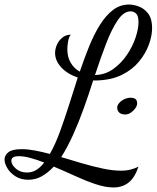

<svg xmlns="http://www.w3.org/2000/svg" viewBox="-91 -740 694 847"><path d="M410 87Q374 87 329.5 72Q285 57 238.5 35.5Q192 14 146 -5Q121 22 93.5 37.5Q66 53 34 53Q1 53 -22.5 38Q-46 23 -58.5 2Q-71 -19 -71 -36Q-71 -55 -54 -68.5Q-37 -82 5 -82Q32 -82 63.5 -76Q95 -70 129 -61Q153 -103 173 -158Q193 -213 213 -275Q233 -337 252 -398Q205 -414 178.5 -443.5Q152 -473 152 -506Q152 -524 160 -542.5Q168 -561 184 -574Q200 -587 221 -587Q212 -575 209 -555.5Q206 -536 206 -523Q206 -487 221.5 -462Q237 -437 261 -424Q281 -483 302.5 -536Q324 -589 350 -630.5Q376 -672 407.5 -696Q439 -720 478 -720Q499 -720 522.5 -711Q546 -702 563 -679.5Q580 -657 580 -616Q580 -582 565.5 -542.5Q551 -503 521.5 -467.5Q492 -432 446 -409.5Q400 -387 336 -385Q335 -385 331.5 -385Q328 -385 320 -385Q301 -325 279 -263.5Q257 -202 232 -146.5Q207 -91 179 -47Q222 -34 269.5 -20Q317 -6 362 3.5Q407 13 444 13Q466 13 484 8.5Q502 4 520 -5Q503 45 475.5 66Q448 87 410 87ZM28 21Q51 21 69.5 9.5Q88 -2 104 -23Q73 -35 44 -43Q15 -51 -7 -51Q-26 -51 -33.5 -45.5Q-41 -40 -41 -31Q-41 -14 -21.5 3.5Q-2 21 28 21ZM328 -409Q373 -410 408.5 -435.5Q444 -461 469 -498Q494 -535 507 -574Q520 -613 520 -642Q520 -670 509.5 -680Q499 -690 485 -690Q455 -690 428.5 -651Q402 -612 377.5 -548.5Q353 -485 328 -409ZM461 -235Q444 -235 435 -243.5Q426 -252 426 -265Q426 -276 435.5 -286.5Q445 -297 459 -303Q473 -309 486 -309Q497 -309 505.5 -304Q514 -299 514 -283Q514 -274 506.5 -263Q499 -252 487 -243.5Q475 -235 461 -235Z"/></svg>

Font: Dancing Script Medium
Style: Regular
Weight: 500
Designer: Pablo Impallari
Foundry: Pablo Impallari
Version: Version 2.000